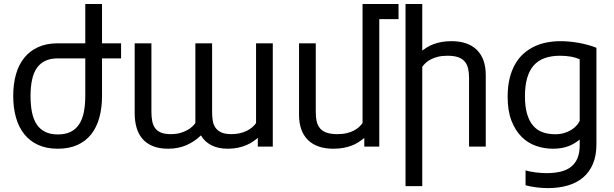

<svg xmlns="http://www.w3.org/2000/svg" viewBox="-20 -736 3081 964"><path d="M587.9 -442.9H492.2V-253.4Q492.2 -193.4 478.5 -144.5Q464.8 -95.7 437.5 -61.3Q410.2 -26.9 368.4 -8.1Q326.7 10.7 270.5 10.7Q214.4 10.7 172.4 -8.1Q130.4 -26.9 102.3 -61.8Q74.2 -96.7 60.3 -145.5Q46.4 -194.3 46.4 -254.4Q46.4 -314.5 60.3 -363.3Q74.2 -412.1 102.3 -446.5Q130.4 -481 172.4 -499.8Q214.4 -518.6 270.5 -518.6H408.2V-715.8H492.2V-518.6H587.9ZM408.2 -442.9H270.5Q233.9 -442.9 207.8 -430.7Q181.6 -418.5 165 -394.5Q148.4 -370.6 140.9 -335.2Q133.3 -299.8 133.3 -253.9Q133.3 -208 140.6 -172.1Q147.9 -136.2 164.3 -111.6Q180.7 -86.9 206.8 -74Q232.9 -61 270.5 -61Q308.1 -61 334.5 -74Q360.8 -86.9 377.2 -111.8Q393.6 -136.7 400.9 -172.9Q408.2 -209 408.2 -255.4Z M1274.4 0V-43.5Q1263.2 -34.2 1248.8 -24.4Q1234.4 -14.6 1215.6 -6.8Q1196.8 1 1174.1 5.9Q1151.4 10.7 1124 10.7Q1075.7 10.7 1041.7 -6.6Q1007.8 -23.9 988.8 -56.2Q958 -25.9 917 -7.6Q876 10.7 824.2 10.7Q780.3 10.7 748.5 -2Q716.8 -14.6 696.3 -37.8Q675.8 -61 666 -94Q656.2 -127 656.2 -167.5V-518.6H740.2V-175.3Q740.2 -148.4 744.4 -127.4Q748.5 -106.4 759.3 -92Q770 -77.6 788.8 -70.1Q807.6 -62.5 837.4 -62.5Q864.3 -62.5 884.8 -68.4Q905.3 -74.2 920.4 -82.8Q935.5 -91.3 945.6 -100.8Q955.6 -110.4 960.9 -118.2V-518.6H1044.9V-175.3Q1044.9 -152.3 1047.9 -132.1Q1050.8 -111.8 1061 -96.2Q1071.3 -80.6 1090.6 -71.5Q1109.9 -62.5 1142.1 -62.5Q1164.6 -62.5 1183.8 -66.9Q1203.1 -71.3 1218.8 -79.1Q1234.4 -86.9 1246.3 -96.9Q1258.3 -106.9 1265.6 -118.2V-518.6H1349.6V0Z M1809.1 0V-43.5Q1793.9 -30.8 1777.8 -20.8Q1761.7 -10.7 1742.9 -3.9Q1724.1 2.9 1702.1 6.8Q1680.2 10.7 1653.8 10.7Q1570.8 10.7 1526.1 -33.2Q1481.4 -77.1 1481.4 -160.2V-518.6H1565.4V-175.3Q1565.4 -147 1570.3 -126Q1575.2 -105 1587.6 -90.8Q1600.1 -76.7 1621.1 -69.6Q1642.1 -62.5 1673.8 -62.5Q1700.7 -62.5 1721.4 -67.6Q1742.2 -72.8 1757.6 -80.8Q1772.9 -88.9 1783.2 -98.9Q1793.5 -108.9 1800.3 -118.2V-715.8H1981V-640.1H1884.3V0Z M2016.1 -715.8H2100.1V-481.9Q2110.8 -490.2 2122.6 -497.6Q2138.7 -507.8 2157.5 -514.6Q2176.3 -521.5 2198.2 -525.4Q2220.2 -529.3 2246.6 -529.3Q2329.6 -529.3 2374.3 -485.4Q2418.9 -441.4 2418.9 -358.4V0H2335V-343.3Q2335 -371.6 2330.1 -392.6Q2325.2 -413.6 2312.7 -427.7Q2300.3 -441.9 2279.3 -449Q2258.3 -456.1 2226.6 -456.1Q2199.2 -456.1 2178.7 -450.9Q2158.2 -445.8 2142.8 -437.7Q2127.4 -429.7 2116.9 -419.7Q2106.4 -409.7 2100.1 -400.4V198.7H2016.1Z M2890.6 -35.2Q2878.9 -25.9 2865.7 -17.6Q2852.5 -9.3 2836.4 -2.9Q2820.3 3.4 2800.3 7.1Q2780.3 10.7 2755.4 10.7Q2712.9 10.7 2672.1 -3.2Q2631.3 -17.1 2599.6 -48.3Q2567.9 -79.6 2548.3 -129.2Q2528.8 -178.7 2528.8 -250.5Q2528.8 -301.8 2538.8 -342.5Q2548.8 -383.3 2566.7 -414.3Q2584.5 -445.3 2609.1 -467Q2633.8 -488.8 2663.1 -502.7Q2692.4 -516.6 2725.6 -522.9Q2758.8 -529.3 2793.5 -529.3Q2813.5 -529.3 2836.7 -527.3Q2859.9 -525.4 2883.5 -521.2Q2907.2 -517.1 2930.7 -510.7Q2954.1 -504.4 2974.6 -496.1V-12.2Q2974.6 44.9 2957 86.7Q2939.5 128.4 2907.2 155.5Q2875 182.6 2829.8 195.6Q2784.7 208.5 2730 208.5Q2704.1 208.5 2674.1 204.8Q2644 201.2 2618.7 194.3V119.1Q2628.9 122.6 2641.8 125.2Q2654.8 127.9 2668.7 129.6Q2682.6 131.3 2696.8 132.3Q2710.9 133.3 2724.1 133.3Q2761.2 133.3 2792 126.5Q2822.8 119.6 2844.7 103.3Q2866.7 86.9 2878.7 60.1Q2890.6 33.2 2890.6 -7.3ZM2890.6 -438.5Q2872.1 -446.8 2847.7 -451.4Q2823.2 -456.1 2791.5 -456.1Q2748 -456.1 2715.1 -444.3Q2682.1 -432.6 2660.2 -408Q2638.2 -383.3 2627 -345Q2615.7 -306.6 2615.7 -252.9Q2615.7 -200.2 2626.5 -163.8Q2637.2 -127.4 2657 -104.7Q2676.8 -82 2704.8 -72Q2732.9 -62 2768.1 -62Q2792 -62 2812 -67.9Q2832 -73.7 2847.4 -83.3Q2862.8 -92.8 2873.8 -104.7Q2884.8 -116.7 2890.6 -128.9Z"/></svg>

Font: Arian AMU
Style: Regular
Weight: 400
Designer: Ruben Hakobyan (Tarumian)
Foundry: Ruben Hakobyan (Tarumian)
Version: Version 4.003